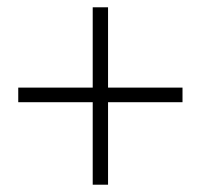

<svg xmlns="http://www.w3.org/2000/svg" viewBox="-20 -591 549 526"><path d="M234 -85H276V-571H234ZM480 -311V-351H30V-311Z"/></svg>

Font: Source Serif 4 48pt
Style: Regular
Weight: 400
Designer: Frank Grie√ühammer
Foundry: Adobe Systems Incorporated
Version: Version 4.004;hotconv 1.0.116;makeotfexe 2.5.65601